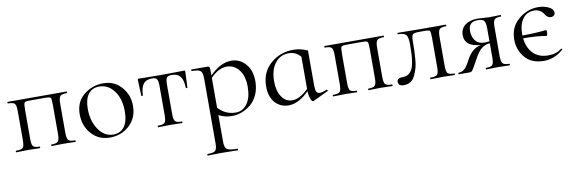

<svg xmlns="http://www.w3.org/2000/svg" viewBox="-49 -786 4351 1448"><g transform="rotate(-10 2126.0 -62.0)"><path d="M484 -12Q487 -12 487 -6Q487 0 484 0Q472 0 442 -1Q412 -2 394 -2Q376 -2 345 -1Q314 0 303 0Q300 0 300 -6Q300 -12 303 -12Q342 -12 353.5 -25Q365 -38 365 -81V-305Q365 -351 359 -359Q353 -367 317 -367H201Q164 -367 158 -358.5Q152 -350 152 -303V-81Q152 -37 163 -24.5Q174 -12 213 -12Q215 -12 215 -6Q215 0 213 0Q201 0 171.5 -1Q142 -2 125 -2Q107 -2 75.5 -1Q44 0 32 0Q29 0 29 -6Q29 -12 32 -12Q73 -12 84.5 -24.5Q96 -37 96 -81V-305Q96 -349 84.5 -361.5Q73 -374 33 -374Q30 -374 30 -380Q30 -386 33 -386H484Q487 -386 487 -380Q487 -374 484 -374Q444 -374 432.5 -360.5Q421 -347 421 -303V-81Q421 -37 432.5 -24.5Q444 -12 484 -12Z M748 13Q661 13 606.5 -48.5Q552 -110 552 -198Q552 -294 617.5 -346.5Q683 -399 765 -399Q852 -399 905.5 -337.5Q959 -276 959 -193Q959 -101 897.5 -44Q836 13 748 13ZM776 -5Q830 -5 860.5 -44.5Q891 -84 891 -165Q891 -259 846 -319.5Q801 -380 732 -380Q678 -380 648.5 -341Q619 -302 619 -229Q619 -135 663.5 -70Q708 -5 776 -5Z M1118 0Q1116 0 1116 -6Q1116 -12 1118 -12Q1159 -12 1170.5 -24.5Q1182 -37 1182 -81V-303Q1182 -344 1173 -357.5Q1164 -371 1134 -371Q1090 -371 1069 -344Q1048 -317 1046 -256Q1045 -254 1039.5 -254Q1034 -254 1034 -256Q1034 -270 1031.5 -314.5Q1029 -359 1029 -378Q1029 -384 1030 -385.5Q1031 -387 1037 -387Q1041 -387 1098 -386Q1155 -385 1208 -385Q1262 -385 1320.5 -386Q1379 -387 1384 -387Q1390 -387 1391 -385.5Q1392 -384 1392 -378Q1392 -359 1389.5 -314.5Q1387 -270 1387 -256Q1387 -254 1381.5 -254Q1376 -254 1375 -256Q1373 -317 1352 -344Q1331 -371 1287 -371Q1257 -371 1248 -357.5Q1239 -344 1239 -303V-81Q1239 -37 1250.5 -24.5Q1262 -12 1302 -12Q1304 -12 1304 -6Q1304 0 1302 0Q1290 0 1259.5 -1Q1229 -2 1212 -2Q1194 -2 1162 -1Q1130 0 1118 0Z M1747 -399Q1811 -399 1855.5 -349Q1900 -299 1900 -215Q1900 -158 1879 -112Q1858 -66 1825 -40Q1792 -14 1756 -0.5Q1720 13 1685 13Q1626 13 1581 -12V194Q1581 237 1599 250Q1617 263 1679 263Q1682 263 1682 269Q1682 275 1679 275Q1662 275 1619.5 274Q1577 273 1552 273Q1531 273 1496.5 274Q1462 275 1450 275Q1447 275 1447 269Q1447 263 1450 263Q1496 263 1509.5 250Q1523 237 1523 194V-305Q1523 -348 1507 -361Q1491 -374 1441 -374Q1438 -374 1438 -380Q1438 -386 1441 -386H1561Q1573 -386 1577 -381Q1581 -376 1581 -360V-315Q1664 -399 1747 -399ZM1715 -8Q1768 -8 1802 -54.5Q1836 -101 1836 -184Q1836 -267 1799 -314Q1762 -361 1705 -361Q1643 -361 1581 -297V-68Q1636 -8 1715 -8Z M2418 -58Q2423 -60 2425 -54.5Q2427 -49 2423 -47L2307 8Q2304 9 2302 9Q2297 9 2291 -0.5Q2285 -10 2280 -29.5Q2275 -49 2274 -73Q2195 8 2117 8Q2055 8 2014 -36.5Q1973 -81 1973 -161Q1973 -270 2047 -334.5Q2121 -399 2222 -399Q2278 -399 2331 -374V-107Q2331 -73 2338.5 -58.5Q2346 -44 2365 -44Q2382 -44 2418 -58ZM2151 -25Q2207 -25 2274 -90V-336Q2239 -379 2184 -379Q2117 -379 2078 -327Q2039 -275 2039 -190Q2039 -116 2069.5 -70.5Q2100 -25 2151 -25Z M2911 -12Q2914 -12 2914 -6Q2914 0 2911 0Q2899 0 2869 -1Q2839 -2 2821 -2Q2803 -2 2772 -1Q2741 0 2730 0Q2727 0 2727 -6Q2727 -12 2730 -12Q2769 -12 2780.5 -25Q2792 -38 2792 -81V-305Q2792 -351 2786 -359Q2780 -367 2744 -367H2628Q2591 -367 2585 -358.5Q2579 -350 2579 -303V-81Q2579 -37 2590 -24.5Q2601 -12 2640 -12Q2642 -12 2642 -6Q2642 0 2640 0Q2628 0 2598.5 -1Q2569 -2 2552 -2Q2534 -2 2502.5 -1Q2471 0 2459 0Q2456 0 2456 -6Q2456 -12 2459 -12Q2500 -12 2511.5 -24.5Q2523 -37 2523 -81V-305Q2523 -349 2511.5 -361.5Q2500 -374 2460 -374Q2457 -374 2457 -380Q2457 -386 2460 -386H2911Q2914 -386 2914 -380Q2914 -374 2911 -374Q2871 -374 2859.5 -360.5Q2848 -347 2848 -303V-81Q2848 -37 2859.5 -24.5Q2871 -12 2911 -12Z M2999 9Q2956 9 2956 -24Q2956 -53 3003 -53Q3028 -53 3045.5 -65.5Q3063 -78 3073 -97.5Q3083 -117 3088.5 -150Q3094 -183 3095.5 -213.5Q3097 -244 3097 -288Q3097 -342 3082 -359.5Q3067 -377 3020 -377Q3018 -377 3018 -382.5Q3018 -388 3020 -388L3193 -386H3389Q3391 -386 3391 -380Q3391 -374 3389 -374Q3349 -374 3337.5 -360.5Q3326 -347 3326 -303V-81Q3326 -37 3337.5 -24.5Q3349 -12 3389 -12Q3391 -12 3391 -6Q3391 0 3389 0Q3377 0 3346.5 -1Q3316 -2 3299 -2Q3281 -2 3248.5 -1Q3216 0 3205 0Q3202 0 3202 -6Q3202 -12 3205 -12Q3245 -12 3257 -24.5Q3269 -37 3269 -81V-305Q3269 -351 3263 -359Q3257 -367 3221 -367H3182Q3141 -367 3131.5 -357Q3122 -347 3122 -308Q3122 -266 3121 -240.5Q3120 -215 3117 -172Q3114 -129 3106 -102Q3098 -75 3085 -47Q3072 -19 3050 -5Q3028 9 2999 9Z M3809 -12Q3812 -12 3812 -6Q3812 0 3809 0Q3799 0 3769.5 -1Q3740 -2 3723 -2Q3703 -2 3672.5 -1Q3642 0 3630 0Q3628 0 3628 -6Q3628 -12 3630 -12Q3669 -12 3680 -24.5Q3691 -37 3691 -81V-190Q3654 -188 3625.5 -164.5Q3597 -141 3566 -81Q3537 -27 3527 -13.5Q3517 0 3507 0H3421Q3418 0 3418 -6Q3418 -12 3421 -12Q3431 -12 3440.5 -14.5Q3450 -17 3458 -23Q3466 -29 3471.5 -34Q3477 -39 3484 -49.5Q3491 -60 3494.5 -65.5Q3498 -71 3505 -84Q3512 -97 3514 -101Q3554 -174 3621 -189Q3500 -198 3500 -285Q3500 -333 3535.5 -361Q3571 -389 3630 -389Q3642 -389 3675.5 -386.5Q3709 -384 3723 -384Q3740 -384 3769 -385Q3798 -386 3808 -386Q3810 -386 3810 -380Q3810 -374 3808 -374Q3771 -374 3759 -361Q3747 -348 3747 -305V-81Q3747 -38 3759.5 -25Q3772 -12 3809 -12ZM3560 -308Q3560 -261 3584 -231.5Q3608 -202 3652 -202Q3672 -202 3691 -205V-303Q3691 -349 3679 -363Q3667 -377 3629 -377Q3560 -377 3560 -308Z M4213 -56Q4215 -57 4217.5 -55.5Q4220 -54 4221 -52Q4222 -50 4220 -48Q4153 12 4072 12Q3976 12 3926.5 -47Q3877 -106 3877 -185Q3877 -280 3944.5 -337.5Q4012 -395 4096 -395Q4140 -395 4175.5 -378Q4211 -361 4212 -335Q4213 -322 4203.5 -313Q4194 -304 4178 -304Q4154 -304 4135 -335Q4109 -375 4062 -375Q4006 -375 3974.5 -331.5Q3943 -288 3943 -215V-205Q4043 -205 4125 -214Q4132 -215 4130 -187Q4128 -169 4122 -170Q4050 -183 3945 -183Q3952 -112 3994 -67.5Q4036 -23 4112 -23Q4172 -23 4213 -56Z"/></g></svg>

Font: Cormorant Infant
Style: Regular
Weight: 400
Designer: Christian Thalmann (Catharsis Fonts)
Version: Version 1.000;PS 002.000;hotconv 1.0.88;makeotf.lib2.5.64775